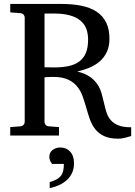

<svg xmlns="http://www.w3.org/2000/svg" viewBox="-20 -691 689 979"><path d="M429.2 -488.8Q429.2 -521 419.4 -545.7Q409.7 -570.3 388.4 -587.4Q367.2 -604.5 333.7 -613.3Q300.3 -622.1 252.9 -622.1H207V-348.1Q208 -348.1 213.9 -347.9Q219.7 -347.7 227.3 -347.7Q234.9 -347.7 242.9 -347.4Q251 -347.2 256.8 -347.2Q298.3 -347.2 330.6 -354.2Q362.8 -361.3 384.8 -377.9Q406.7 -394.5 418 -421.6Q429.2 -448.7 429.2 -488.8ZM648.9 2.9Q645.5 3.4 639.2 5.4Q632.8 7.3 624 9.8Q615.2 12.2 604.7 14.2Q594.2 16.1 583 16.1Q538.1 16.1 510.3 2.7Q482.4 -10.7 465.1 -33Q447.8 -55.2 438 -83.5Q428.2 -111.8 419.9 -141.4Q411.6 -170.9 401.6 -199.2Q391.6 -227.5 373.5 -249.8Q355.5 -272 326.7 -285.4Q297.9 -298.8 252 -298.8Q244.1 -298.8 236.3 -298.6Q228.5 -298.3 222.4 -297.9Q216.3 -297.4 211.9 -297.1Q207.5 -296.9 207 -296.9V-68.8Q207 -61.5 212.2 -54.7Q217.3 -47.9 228 -46.9L280.8 -43V0H32.2V-43L84 -46.9Q94.7 -47.9 100.3 -54.7Q106 -61.5 106 -68.8V-602.1Q106 -609.4 100.3 -616.2Q94.7 -623 84 -624L32.2 -627.9V-670.9H293Q350.1 -670.9 395.5 -661.6Q440.9 -652.3 472.7 -631.3Q504.4 -610.4 521.2 -576.4Q538.1 -542.5 538.1 -493.2Q538.1 -453.6 524.4 -425.3Q510.7 -397 488 -377.4Q465.3 -357.9 435.5 -345.7Q405.8 -333.5 374 -326.2Q414.6 -316.4 439 -299.1Q463.4 -281.7 477.5 -259.8Q491.7 -237.8 498.5 -213.1Q505.4 -188.5 510.7 -164.3Q516.1 -140.1 522.9 -118.2Q529.8 -96.2 544.2 -79.1Q558.6 -62 583.3 -52Q607.9 -42 648.9 -42ZM357.4 142.1Q357.4 168 348.1 189Q338.9 210 322.3 225.6Q305.7 241.2 283 252Q260.3 262.7 233.4 268.1V237.8Q253.4 231.4 267.1 224.4Q280.8 217.3 289.3 207Q297.9 196.8 301.8 181.9Q305.7 167 305.7 145H246.6Q245.6 144 242.9 141.1Q240.2 138.2 237.8 133.3Q235.4 128.4 233.4 122.1Q231.4 115.7 231.4 107.9Q231.4 97.7 235.8 88.9Q240.2 80.1 248 74Q255.9 67.9 265.6 64.5Q275.4 61 286.6 61Q318.4 61 337.9 82.3Q357.4 103.5 357.4 142.1Z"/></svg>

Font: Charis SIL Eur
Style: Regular
Weight: 400
Foundry: SIL International
Version: Version 5.000